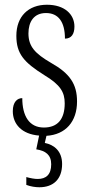

<svg xmlns="http://www.w3.org/2000/svg" viewBox="-20 -563 380 810"><path d="M146 227C205 227 242 193 242 129C242 75 209 48 169 40L176 10C257 5 305 -50 305 -135C305 -208 275 -253 195 -298C128 -337 100 -367 100 -422C100 -471 123 -508 174 -508C226 -508 254 -471 254 -400C281 -400 294 -419 294 -451C294 -503 252 -543 178 -543C100 -543 49 -494 49 -412C49 -336 81 -300 167 -246C235 -205 253 -174 253 -127C253 -60 223 -25 165 -25C103 -25 74 -74 74 -149C53 -149 34 -133 34 -94C34 -40 71 3 145 9L133 67C172 73 196 90 196 130C196 174 174 192 139 192C126 192 109 189 91 184V217C109 224 130 227 146 227Z"/></svg>

Font: Noto Serif Hebrew ExtraCondensed Light
Style: Regular
Weight: 300
Width: 2
Designer: Monotype Design Team
Foundry: Monotype Imaging Inc.
Version: Version 2.004